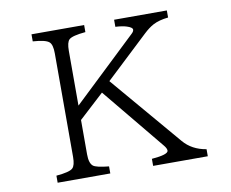

<svg xmlns="http://www.w3.org/2000/svg" viewBox="-82 -864 1163 968"><g transform="rotate(-10 500.0 -380.0)"><path d="M137.2 -759.8H406.7V-723.6Q338.4 -717.3 322.3 -702.1Q308.1 -689 308.1 -645V-364.7L634.8 -674.8Q646 -685.1 646 -694.3Q646 -705.6 617.2 -714.8Q596.2 -721.7 560.1 -723.6V-759.8H830.1V-723.6Q783.2 -718.8 752.4 -702.6Q728.5 -689.9 702.1 -665L482.9 -459L789.1 -99.1Q832.5 -47.9 905.8 -36.1V0H626V-36.1Q710.9 -43 710.9 -63.5Q710.9 -75.2 696.8 -91.8L436 -408.7L308.1 -291V-114.7Q308.1 -69.8 326.7 -54.7Q341.8 -42.5 406.7 -36.1V0H137.2V-36.1Q205.6 -42 221.7 -57.6Q236.3 -71.3 236.3 -114.7V-645Q236.3 -689.9 220.2 -703.6Q202.6 -719.2 137.2 -723.6Z"/></g></svg>

Font: BIZ UDPMincho
Style: Regular
Weight: 400
Designer: TypeBank Co., Ltd.
Foundry: Morisawa Inc.
Version: Version 1.06